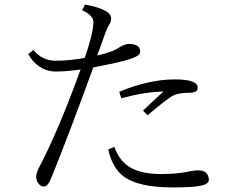

<svg xmlns="http://www.w3.org/2000/svg" viewBox="-20 -820 1040 834"><path d="M348.1 -568.4Q385.7 -676.8 385.7 -724.1Q385.7 -753.4 336.9 -775.4L349.1 -800.3Q462.9 -779.3 462.9 -740.2Q462.9 -726.6 454.1 -712.4Q444.3 -698.2 430.2 -656.2Q413.1 -607.4 401.9 -579.1Q466.8 -592.3 500 -615.2Q524.4 -629.4 540 -629.4Q567.9 -629.4 581.1 -617.2Q588.9 -610.4 588.9 -594.2Q588.9 -577.1 540 -562Q495.1 -547.9 385.3 -527.3Q287.1 -256.8 207 -57.6Q189 -9.8 172.4 -9.8Q157.7 -9.8 148.4 -21Q137.2 -33.2 137.2 -53.7Q137.2 -68.8 152.3 -97.7Q235.4 -256.8 330.1 -518.1Q270 -509.3 220.2 -509.3Q184.6 -509.3 152.8 -529.8Q121.6 -549.8 103 -585L125 -603Q163.6 -556.2 221.2 -556.2Q282.2 -556.2 348.1 -568.4ZM601.1 -339.4Q641.1 -377.9 689.9 -422.4Q608.9 -420.9 506.8 -393.1L498 -421.4Q627 -475.1 739.7 -475.1Q838.9 -475.1 838.9 -439Q838.9 -417 801.8 -417Q752.4 -417 729 -403.3Q694.3 -381.8 621.1 -319.3ZM477.1 -182.1Q498.5 -118.2 550.8 -89.8Q599.1 -64 681.2 -64Q746.1 -64 796.4 -74.2Q826.2 -80.1 835.9 -80.1Q861.8 -80.1 872.1 -72.3Q887.2 -59.6 887.2 -39.1Q887.2 -20.5 852.1 -13.2Q815.9 -5.9 730 -5.9Q581.5 -5.9 517.6 -53.2Q467.8 -90.3 450.2 -170.9Z"/></svg>

Font: I.Ming
Style: Regular
Weight: 400
Designer: Ichiten Fonts Project
Version: Version 6.11; Dec 27, 2019